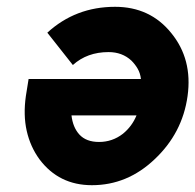

<svg xmlns="http://www.w3.org/2000/svg" viewBox="-20 -532 574 564"><path d="M64 -300 56 -250Q48 -194 58.5 -147.5Q69 -101 96 -64Q153 12 250 12Q354 12 434 -64Q516 -141 531 -250Q546 -358 483 -435Q421 -512 318 -512Q202 -512 119 -436L194 -341Q236 -379 299 -379Q339 -379 366 -354Q377 -343 384.5 -330Q392 -317 394 -300ZM271 -115Q233 -115 213 -137Q194 -158 190 -193H381Q368 -161 341 -139Q310 -115 271 -115Z"/></svg>

Font: Unageo
Style: Bold-Italic
Weight: 700
Designer: Richard Sepsi
Foundry: Richard Sepsi
Version: Version 2.000